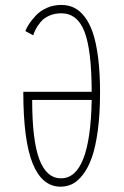

<svg xmlns="http://www.w3.org/2000/svg" viewBox="-20 -726 490 758"><path d="M375 -361.5Q375 -276 366 -210Q357 -144 342.2 -103Q327.5 -62 306.8 -35.8Q286 -9.5 264.8 0.8Q243.5 11 219 11Q146.5 11 109.2 -80Q72 -171 72 -363.5H342Q341.5 -530 313.2 -601.8Q285 -673.5 222 -673.5Q195.5 -673.5 174.2 -664Q153 -654.5 140.5 -639.2Q128 -624 121.5 -611.5Q115 -599 111 -586.5L80 -603.5Q85.5 -617 95.2 -632Q105 -647 121.8 -665Q138.5 -683 164.8 -694.8Q191 -706.5 222 -706.5Q249.5 -706.5 272 -695.8Q294.5 -685 314 -660Q333.5 -635 346.8 -595.8Q360 -556.5 367.5 -497.2Q375 -438 375 -361.5ZM221 -22Q336.5 -22 342 -331.5H107Q107 -172.5 135.2 -97.2Q163.5 -22 221 -22Z"/></svg>

Font: League Mono Condensed Thin
Style: Regular
Weight: 100
Width: 1
Designer: Tyler Finck
Foundry: The League of Moveable Type / Tyler Finck
Version: Version 2.210